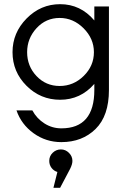

<svg xmlns="http://www.w3.org/2000/svg" viewBox="-20 -471 607 920"><path d="M432 -440H502V-40Q502 84 438 147Q374 210 274 210Q200 210 141 167.5Q82 125 59 58H135Q156 97 193 120.5Q230 144 274 144Q432 144 432 -40V-69Q366 7 268 7Q174 7 107 -60Q40 -127 40 -221Q40 -314 107.5 -382.5Q175 -451 268 -451Q366 -451 432 -373ZM430 -221Q430 -286 380.5 -335.5Q331 -385 266 -385Q200 -385 155 -336Q110 -287 110 -221Q110 -154 155 -106.5Q200 -59 266 -59Q332 -59 381 -107Q430 -155 430 -221ZM272 245Q294 245 310.5 261.5Q327 278 327 300Q327 316 316 338L268 429H236L255 353Q238 348 227 333.5Q216 319 216 300Q216 277 232.5 261Q249 245 272 245Z"/></svg>

Font: Arcon
Style: Regular
Weight: 400
Designer: M. Zarth
Foundry: martin zarth - visuelle & digitale kommunikation
Version: Version 1.131;PS 001.131;hotconv 1.0.70;makeotf.lib2.5.58329